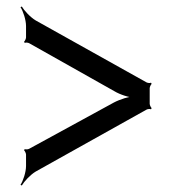

<svg xmlns="http://www.w3.org/2000/svg" viewBox="-20 -606 540 590"><path d="M90 -79 430 -269C433 -271 442 -272 444 -270L446 -274C444 -275 440 -283 440 -287V-335C440 -339 444 -347 446 -348L444 -352C442 -350 433 -351 430 -353L90 -543C73 -553 54 -574 47 -586L43 -584C51 -572 60 -545 60 -526V-491C60 -487 56 -479 54 -478L56 -474C58 -476 67 -475 70 -473L331 -326C349 -315 378 -306 393 -306V-310C378 -310 349 -301 330 -291L70 -149C67 -147 58 -146 56 -148L54 -144C56 -143 60 -135 60 -131V-96C60 -77 51 -50 43 -38L47 -36C54 -48 73 -69 90 -79Z"/></svg>

Font: Gamestation Storm
Style: Regular
Weight: 400
Designer: Jonas Hecksher
Foundry: Jonas Hecksher, Playtypeª, e-types AS
Version: Version 1.003